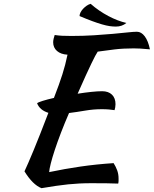

<svg xmlns="http://www.w3.org/2000/svg" viewBox="-20 -903 804 1004"><path d="M514 -426Q547 -426 565.5 -408Q584 -390 584 -358Q584 -350 582.5 -341.5Q581 -333 579 -327Q566 -329 550 -330.5Q534 -332 512 -332Q469 -332 425 -324.5Q381 -317 341 -312Q318 -259 299 -209.5Q280 -160 266.5 -119Q253 -78 245.5 -48Q238 -18 237 -3Q318 -20 400.5 -32Q483 -44 574 -50Q585 -33 592.5 -13Q600 7 600 30Q600 36 600 43Q600 50 598 57Q570 56 539 55.5Q508 55 458 55Q425 55 395.5 56.5Q366 58 336 61Q306 64 272.5 69Q239 74 197 81Q151 63 108 -7Q125 -43 155.5 -116.5Q186 -190 233 -313Q188 -327 174 -363Q179 -368 203 -375.5Q227 -383 262 -391Q277 -430 287.5 -459Q298 -488 306 -513.5Q314 -539 320.5 -563.5Q327 -588 333 -617Q298 -619 278 -636.5Q258 -654 258 -682Q258 -690 260.5 -701Q263 -712 266 -720Q286 -717 304.5 -716Q323 -715 353 -715Q416 -715 471 -718.5Q526 -722 570.5 -726Q615 -730 647 -733.5Q679 -737 696 -737Q719 -737 737 -713Q755 -689 764 -645Q733 -648 713.5 -649Q694 -650 679 -650Q624 -650 578.5 -644.5Q533 -639 491 -633Q485 -624 477.5 -610Q470 -596 458 -571Q446 -546 428.5 -508Q411 -470 386 -413Q424 -419 457.5 -422.5Q491 -426 514 -426ZM454 -883Q496 -846 546 -819.5Q596 -793 641 -783Q618 -764 586 -764Q570 -764 553 -766.5Q536 -769 513.5 -775.5Q491 -782 462.5 -792.5Q434 -803 396 -819Q396 -828 401 -838Q406 -848 414.5 -857Q423 -866 433 -873Q443 -880 454 -883Z"/></svg>

Font: Kaushan Script
Style: Regular
Weight: 400
Designer: Pablo Impallari
Foundry: Pablo Impallari
Version: Version 1.002